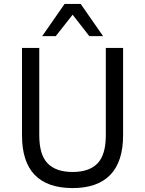

<svg xmlns="http://www.w3.org/2000/svg" viewBox="-20 -949 740 978"><path d="M350 9Q222 9 157 -58Q92 -125 92 -260V-705H180V-260Q180 -161 222.5 -117Q265 -73 350 -73Q435 -73 477 -117Q519 -161 519 -260V-705H607V-260Q607 -126 542 -58.5Q477 9 350 9ZM195 -765 309 -929H391L505 -765H435L350 -874L264 -765Z"/></svg>

Font: Nunito Sans 7pt SemiCondensed
Style: Regular
Weight: 400
Width: 4
Designer: Vernon Adams
Foundry: Vernon Adams
Version: Version 3.101;gftools[0.9.27]